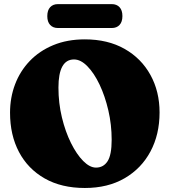

<svg xmlns="http://www.w3.org/2000/svg" viewBox="-20 -916 844 956"><path d="M402.5 -720Q516.5 -720 600 -672.8Q683.5 -625.5 729 -543Q774.5 -460.5 774.5 -356Q774.5 -246.5 729.2 -161.8Q684 -77 600.5 -28.5Q517 20 402.5 20Q286 20 202.5 -27.5Q119 -75 74.5 -159.2Q30 -243.5 30 -355Q30 -430 55 -496Q80 -562 128 -612.2Q176 -662.5 245.2 -691.2Q314.5 -720 402.5 -720ZM536 -220Q536 -295 519.5 -366.2Q503 -437.5 475.8 -494.8Q448.5 -552 415.2 -586Q382 -620 348.5 -620Q271 -620 271 -480Q271 -403 288.2 -331.5Q305.5 -260 333.5 -203.8Q361.5 -147.5 394.2 -114.5Q427 -81.5 458 -81.5Q495 -81.5 515.5 -113Q536 -144.5 536 -220ZM215.5 -835.5Q215.5 -865 229.8 -880.2Q244 -895.5 268.5 -895.5H536.5Q561 -895.5 575.2 -880.2Q589.5 -865 589.5 -836Q589.5 -807 575.2 -791.8Q561 -776.5 536.5 -776.5H268.5Q244 -776.5 229.8 -791.8Q215.5 -807 215.5 -835.5Z"/></svg>

Font: Fraunces 9pt S100 Black
Style: Regular
Weight: 900
Version: Version 1.000; ttfautohint (v1.8.3)